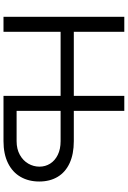

<svg xmlns="http://www.w3.org/2000/svg" viewBox="168 -916 747 1124"><g transform="rotate(90 542.0 -353.5)"><path d="M78 -707.2H165.7V-411.6H582.2V-334.3H165.7V0H78ZM1042.1 -209.3Q1042.1 -147.1 1014.8 -99.8Q987.6 -52.5 934.2 -26.2Q880.9 0 805.9 0H540.7V-707.2H628.5V-76.7H805.9Q851.9 -76.7 885.9 -95.6Q919.9 -114.6 937.5 -145.2Q955.1 -175.8 955.1 -210.6Q955.1 -244.8 937.5 -273Q919.9 -301.1 886.2 -317.7Q852.6 -334.3 805.9 -334.3H605.7V-411.6H805.9Q881.2 -411.6 934.4 -387.1Q987.6 -362.6 1014.8 -317Q1042.1 -271.4 1042.1 -209.3Z"/></g></svg>

Font: Pretendard Variable
Style: Regular
Weight: 400
Designer: Base glyphs from Inter by Rasmus Andersson; Hangul glyphs from Noto Sans CJK(Source Han Sans) by Jang Soo-young and Kang
Foundry: Kil Hyung-jin
Version: Version 1.100;FEAKit 1.0